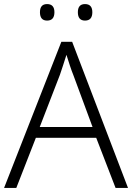

<svg xmlns="http://www.w3.org/2000/svg" viewBox="-20 -1015 648 942"><path d="M547 -93 452 -339H156L60 -93H0L281 -810H334L608 -93ZM339 -649Q333 -663 323 -693Q313 -723 306 -746Q298 -719 289 -693Q280 -667 274 -648L175 -392H434ZM176 -955Q176 -995 211 -995Q247 -995 247 -955Q247 -914 211 -914Q176 -914 176 -955ZM362 -955Q362 -995 397 -995Q433 -995 433 -955Q433 -914 397 -914Q362 -914 362 -955Z"/></svg>

Font: Noto Sans Kannada UI Light
Style: Regular
Weight: 300
Designer: Jelle Bosma - Monotype Design Team
Foundry: Monotype Imaging Inc.
Version: Version 2.005; ttfautohint (v1.8.4.7-5d5b)